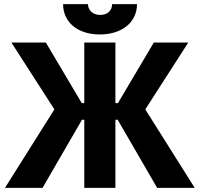

<svg xmlns="http://www.w3.org/2000/svg" viewBox="-20 -905 962 925"><path d="M284 -885C284 -798 354 -739 461 -739C568 -739 640 -798 640 -885H520C520 -854 497 -833 463 -833C429 -833 404 -854 404 -885ZM386 0H536V-328H547L737 0H918L680 -378L887 -700H721L548 -408H536V-700H386V-408H374L201 -700H35L242 -378L4 0H185L375 -328H386Z"/></svg>

Font: Fixel Display Bold
Style: Bold
Weight: 700
Designer: AlfaBravo + MacPaw
Foundry: Kyrylo Tkachov, Marchela Mozhyna, Serhii Makarenko, Maria Weinstein, Zakhar Kryvoshyya
Version: Version 1.211